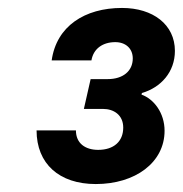

<svg xmlns="http://www.w3.org/2000/svg" viewBox="-20 -793 460 483"><path d="M221 -330C320 -330 394 -384 394 -464C394 -509 367 -544 336 -555L337 -559C385 -573 420 -612 420 -665C420 -731 365 -773 287 -773C193 -773 122 -727 110 -641H210C215 -671 239 -687 270 -687C296 -687 314 -671 314 -646C314 -614 289 -594 251 -594H208L191 -519H239C266 -519 290 -504 290 -472C290 -437 266 -416 227 -416C195 -416 171 -432 171 -465H72C72 -381 129 -330 221 -330Z"/></svg>

Font: Mona Sans
Style: Bold Italic
Weight: 700
Italic angle: -11.7°
Designer: Deni Anggara
Foundry: GitHub
Version: Version 2.000;Glyphs 3.2.3 (3260)